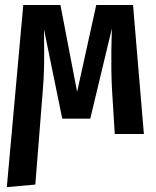

<svg xmlns="http://www.w3.org/2000/svg" viewBox="-20 -550 640 788"><path d="M8 218 75.5 -529.5H228L296.5 -173L375 -529.5H526L570.5 0H451L439.5 -185.5Q437.5 -227.5 437 -265.2Q436.5 -303 437 -343.2Q437.5 -383.5 439 -432.5L350.5 -63H235.5L160.5 -429.5Q161 -383 161.2 -343.2Q161.5 -303.5 160.5 -265.2Q159.5 -227 156 -183.5L125 207.5Z"/></svg>

Font: Fira Code Light SemiBold
Style: Regular
Weight: 600
Monospace: yes
Version: Version 5.002